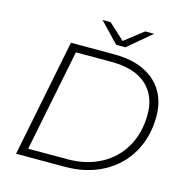

<svg xmlns="http://www.w3.org/2000/svg" viewBox="-124 -990 1073 1107"><g transform="rotate(15 413.0 -437.0)"><path d="M210 -700H470Q573 -700 646.5 -665Q720 -630 758 -566Q796 -502 796 -417Q796 -296 742 -201Q688 -106 589 -53Q490 0 360 0H70ZM363 -46Q478 -46 564.5 -93Q651 -140 697.5 -224Q744 -308 744 -415Q744 -526 673 -590Q602 -654 464 -654H252L130 -46ZM660 -874 520 -756H465L352 -874H400L495 -787L607 -874Z"/></g></svg>

Font: Montserrat Alternates Light
Style: Italic
Weight: 300
Italic angle: -11.3°
Designer: Julieta Ulanovsky
Foundry: Julieta Ulanovsky
Version: Version 7.200